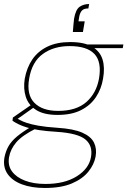

<svg xmlns="http://www.w3.org/2000/svg" viewBox="-44 -717 633 954"><path d="M179 217Q113 217 65 199Q17 181 -6.5 147Q-30 113 -22 66Q-16 35 -2 10Q12 -15 40 -38.5Q68 -62 114 -89L134 -78Q66 -44 37 -10Q8 24 1 64Q-6 105 15.5 134.5Q37 164 80 180.5Q123 197 182 197Q277 197 337.5 159Q398 121 408 64Q418 8 381 -23.5Q344 -55 238 -62Q187 -65 151 -70.5Q115 -76 90.5 -83.5Q66 -91 48.5 -99.5Q31 -108 18 -117L20 -133L114 -198L135 -191L33 -119L29 -133Q42 -128 55.5 -120.5Q69 -113 90 -106Q111 -99 147 -92.5Q183 -86 242 -82Q321 -77 364.5 -58Q408 -39 423 -8.5Q438 22 431 61Q424 100 395 136Q366 172 313 194.5Q260 217 179 217ZM242 -146Q175 -146 136.5 -170Q98 -194 84.5 -235Q71 -276 79 -326Q89 -381 116.5 -421.5Q144 -462 191 -485Q238 -508 305 -508Q375 -508 414 -485Q453 -462 465.5 -421.5Q478 -381 468 -326Q460 -276 433 -235Q406 -194 359 -170Q312 -146 242 -146ZM245 -166Q335 -166 385 -210Q435 -254 448 -327Q462 -410 425 -449Q388 -488 302 -488Q223 -488 169 -449Q115 -410 101 -327Q87 -247 126.5 -206.5Q166 -166 245 -166ZM395 -478 389 -496H569L566 -478ZM399 -697 395 -675Q373 -675 363.5 -665Q354 -655 350 -636L346 -611H377L368 -558H318Q320 -580 321 -595Q322 -610 324 -624Q332 -670 352 -683.5Q372 -697 399 -697Z"/></svg>

Font: DM Sans 36pt Thin
Style: Italic
Weight: 250
Italic angle: -10°
Designer: Colophon Foundry, Jonny Pinhorn
Foundry: Colophon Foundry
Version: Version 4.004;gftools[0.9.30]